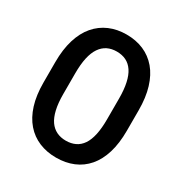

<svg xmlns="http://www.w3.org/2000/svg" viewBox="-169 -850 942 988"><g transform="rotate(30 301.5 -356.0)"><path d="M548.8 -413.6V-292.5Q548.8 -217.3 531.5 -160.6Q514.2 -104 481.7 -66.2Q449.2 -28.3 403.6 -9.3Q357.9 9.8 301.8 9.8Q246.1 9.8 200.4 -9.3Q154.8 -28.3 121.8 -66.2Q88.9 -104 71 -160.6Q53.2 -217.3 53.2 -292.5V-413.6Q53.2 -489.7 70.8 -547.1Q88.4 -604.5 121.3 -643.1Q154.3 -681.6 200 -701.2Q245.6 -720.7 300.8 -720.7Q356.9 -720.7 402.6 -701.2Q448.2 -681.6 481 -643.1Q513.7 -604.5 531.2 -547.1Q548.8 -489.7 548.8 -413.6ZM431.2 -292.5V-414.6Q431.2 -468.8 422.6 -507.6Q414.1 -546.4 397.5 -571Q380.9 -595.7 356.7 -607.7Q332.5 -619.6 300.8 -619.6Q270 -619.6 245.8 -607.7Q221.7 -595.7 204.8 -571Q188 -546.4 179.4 -507.6Q170.9 -468.8 170.9 -414.6V-292.5Q170.9 -239.3 179.7 -200.9Q188.5 -162.6 205.3 -138.4Q222.2 -114.3 246.6 -102.5Q271 -90.8 301.8 -90.8Q333 -90.8 357.4 -102.5Q381.8 -114.3 398.2 -138.4Q414.6 -162.6 422.9 -200.9Q431.2 -239.3 431.2 -292.5Z"/></g></svg>

Font: Roboto Condensed Medium
Style: Regular
Weight: 500
Designer: Christian Robertson
Foundry: Google
Version: Version 3.0